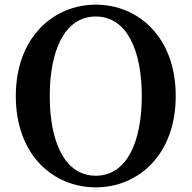

<svg xmlns="http://www.w3.org/2000/svg" viewBox="-20 -781 824 826"><path d="M392 25C575 25 736 -115 736 -368C736 -622 574 -761 392 -761C210 -761 48 -620 48 -368C48 -113 210 25 392 25ZM194 -368C194 -560 256 -710 392 -710C528 -710 590 -560 590 -368C590 -175 528 -25 392 -25C256 -25 194 -175 194 -368Z"/></svg>

Font: 寒蝉锦书宋Pro Soft
Style: Regular
Weight: 700
Designer: 寒蝉锦书宋{Warren} 思源宋体{Ryoko NISHIZUKA 西塚涼子 (kana & ideographs); Frank Grießhammer (Latin, Greek & Cyrillic); Wenlong ZHANG 
Foundry: Adobe & ChillType
Version: Version 2.000;Glyphs 3.1.1 (3135)